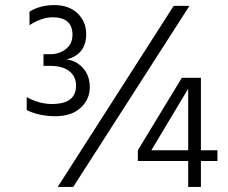

<svg xmlns="http://www.w3.org/2000/svg" viewBox="-20 -735 898 755"><path d="M770 0H720V-102H522V-144L695 -429H770V-144H835V-102H770ZM720 -144V-386L575 -144ZM85 -302V-353Q135 -326 184 -326Q279 -326 279 -398Q279 -435 252 -455.5Q225 -476 178 -476H151V-522H178Q214 -522 239.5 -542.5Q265 -563 265 -598Q265 -667 187 -667Q144 -667 96 -636V-689Q137 -715 194 -715Q251 -715 285 -682.5Q319 -650 319 -601Q319 -521 241 -501Q278 -498 305.5 -468.5Q333 -439 333 -391.5Q333 -344 297 -311Q261 -278 198 -278Q135 -278 85 -302ZM268 0H207L663 -712H725Z"/></svg>

Font: Hind Jalandhar Light
Style: Regular
Weight: 300
Designer: Namrata Goyal
Foundry: Indian Type Foundry
Version: Version 0.702;PS 1.0;hotconv 1.0.81;makeotf.lib2.5.63406